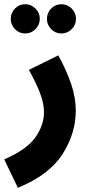

<svg xmlns="http://www.w3.org/2000/svg" viewBox="-56 -662 445 912"><path d="M29 230Q178 169 241 70Q304 -29 304 -136Q304 -197 282.5 -261.5Q261 -326 221 -399L81 -330Q114 -272 133.5 -221.5Q153 -171 153 -129Q153 -68 112 -9.5Q71 49 -36 95ZM236 -503Q264 -503 284.5 -523.5Q305 -544 305 -572Q305 -601 284.5 -621.5Q264 -642 236 -642Q207 -642 187 -621.5Q167 -601 167 -572Q167 -544 187 -523.5Q207 -503 236 -503ZM64 -503Q92 -503 112.5 -523.5Q133 -544 133 -572Q133 -601 112.5 -621.5Q92 -642 64 -642Q35 -642 15 -621.5Q-5 -601 -5 -572Q-5 -544 15 -523.5Q35 -503 64 -503Z"/></svg>

Font: Noto Sans Arabic Condensed Extra
Style: Regular
Weight: 800
Width: 3
Designer: Nadine Chahine - Monotype Design Team
Foundry: Monotype Imaging Inc.
Version: Version 1.902